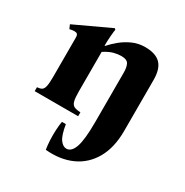

<svg xmlns="http://www.w3.org/2000/svg" viewBox="-165 -613 938 976"><g transform="rotate(30 304.0 -124.5)"><path d="M323 173Q352 173 367.5 130Q383 87 383 -17V-309Q383 -338 374 -356.5Q365 -375 330 -375Q311 -375 287.5 -369Q264 -363 233 -343V-110Q233 -73 238 -54.5Q243 -36 256 -30Q269 -24 293 -23V0H38V-23Q55 -24 65 -30Q75 -36 79 -54.5Q83 -73 83 -110V-340Q83 -355 77.5 -360Q72 -365 61 -365Q49 -365 33 -361L23 -384L231 -481L237 -475Q235 -466 232.5 -437Q230 -408 230 -378H233Q253 -401 280 -423Q307 -445 340.5 -460Q374 -475 413 -475Q475 -475 504 -445.5Q533 -416 533 -351V-52Q533 46 495 112Q457 178 390 208Q323 238 236 230Q232 207 230.5 177.5Q229 148 230.5 118Q232 88 236 66H259Q269 127 286 150Q303 173 323 173Z"/></g></svg>

Font: Bona Nova SC
Style: Bold
Weight: 700
Designer: Mateusz Machalski
Foundry: Capitalics
Version: Version 4.001; ttfautohint (v1.8.4.7-5d5b)